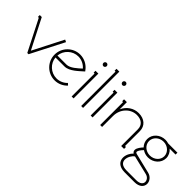

<svg xmlns="http://www.w3.org/2000/svg" viewBox="40 -1503 2541 2541"><g transform="rotate(45 1310.5 -232.5)"><path d="M526 -456 494 -472 277 -47 64 -464H27V-429H43L265 8H288Z M740 -250H571C580 -355 670 -438 776 -438C838 -438 893 -410 931 -366C882 -322 808 -250 740 -250ZM571 -214H740C830 -214 923 -312 968 -350L980 -361L970 -374C926 -434 856 -473 776 -473C644 -473 535 -365 535 -232C535 -99 643 9 776 9C846 9 908 -21 952 -68L926 -92C888 -52 835 -27 776 -27C669 -27 580 -109 571 -214Z M1070 -612C1070 -595 1084 -580 1101 -580C1118 -580 1132 -595 1132 -612C1132 -629 1118 -643 1101 -643C1084 -643 1070 -629 1070 -612ZM1087 -429V0H1123V-464H1070V-429Z M1248 -679V-643H1265V0H1301V-679Z M1426 -612C1426 -595 1440 -580 1457 -580C1474 -580 1488 -595 1488 -612C1488 -629 1474 -643 1457 -643C1440 -643 1426 -629 1426 -612ZM1443 -429V0H1479V-464H1426V-429Z M1658 -332H1657V-464H1604V-429H1621V0H1657V-205C1657 -339 1757 -438 1871 -438C1958 -438 2014 -393 2014 -312V-36V0H2068V-36H2050V-312C2050 -412 1978 -473 1871 -473C1776 -473 1698 -417 1658 -332Z M2241 -32 2507 32C2553 43 2576 79 2576 111C2576 144 2548 179 2476 179H2294C2205 179 2175 138 2175 91C2175 45 2206 -9 2241 -32ZM2213 -91C2213 -108 2230 -139 2266 -175C2295 -155 2332 -143 2371 -143C2468 -143 2550 -216 2550 -308C2550 -356 2528 -399 2493 -429H2603V-464H2429C2411 -470 2392 -473 2371 -473C2274 -473 2192 -401 2192 -308C2192 -265 2209 -226 2238 -197C2217 -175 2177 -129 2177 -91C2177 -81 2178 -61 2202 -46C2167 -14 2139 39 2139 91C2139 155 2182 214 2294 214H2476C2568 214 2612 165 2612 111C2612 61 2575 11 2515 -3L2240 -70C2219 -75 2213 -82 2213 -91ZM2228 -308C2228 -379 2291 -438 2371 -438C2450 -438 2514 -379 2514 -308C2514 -237 2451 -179 2371 -179C2291 -179 2228 -237 2228 -308Z"/></g></svg>

Font: Rawengulk
Style: Regular
Weight: 400
Version: Version 0.9